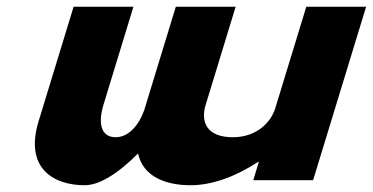

<svg xmlns="http://www.w3.org/2000/svg" viewBox="-20 -548 1103 568"><path d="M1063.1 -528H886.1L794.4 -228C781.9 -187 740.2 -142 668.5 -142C591.9 -142 572.9 -187 588.5 -238L677.1 -528H500.1L406.6 -222C393.2 -183 363.2 -142 322.3 -142C276.4 -142 270.5 -187 286.1 -238L374.7 -528H197.7L94.4 -190C50.7 -47 142.3 0 230.1 0C270.9 0 323.5 -29 388.4 -94C403.3 -25 470.7 0 543.7 0C611.7 0 682.5 -29 743.4 -69H745.8L729.3 -15H906.3Z"/></svg>

Font: Hussar
Style: BdSuprConOblThree
Weight: 700
Foundry: Cannot Into Space Fonts
Version: Version 2.00